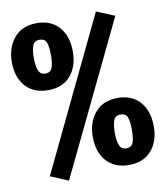

<svg xmlns="http://www.w3.org/2000/svg" viewBox="-85 -805 785 906"><g transform="rotate(-10 307.5 -352.0)"><path d="M435.9 -734.4 522.6 -698.5 172.3 29.7 86.7 -6.2ZM150.3 -728.7Q219 -728.7 257.4 -684.9Q295.9 -641 295.9 -567.7Q295.9 -494.9 257.4 -451.3Q219 -407.7 150.3 -407.7Q81 -407.7 42.3 -451.3Q3.6 -494.9 3.6 -567.7Q3.6 -637.9 42.3 -683.3Q81 -728.7 150.3 -728.7ZM150.3 -649.2Q125.1 -649.2 117.2 -627.4Q109.2 -605.6 109.2 -567.7Q109.2 -531.3 117.9 -509.2Q126.7 -487.2 150.3 -487.2Q175.9 -487.2 183.6 -508.5Q191.3 -529.7 191.3 -567.7Q191.3 -608.7 183.6 -629Q175.9 -649.2 150.3 -649.2ZM465.1 -314.9Q533.8 -314.9 572.3 -271Q610.8 -227.2 610.8 -153.8Q610.8 -81 572.3 -37.4Q533.8 6.2 465.1 6.2Q395.9 6.2 357.2 -37.4Q318.5 -81 318.5 -153.8Q318.5 -224.1 357.2 -269.5Q395.9 -314.9 465.1 -314.9ZM465.1 -235.4Q440 -235.4 432.1 -213.6Q424.1 -191.8 424.1 -153.8Q424.1 -117.4 432.8 -95.4Q441.5 -73.3 465.1 -73.3Q490.8 -73.3 498.5 -94.6Q506.2 -115.9 506.2 -153.8Q506.2 -194.9 498.5 -215.1Q490.8 -235.4 465.1 -235.4Z"/></g></svg>

Font: Fira Code
Style: Bold
Weight: 700
Monospace: yes
Designer: Carrois Corporate, Edenspiekermann AG, Nikita Prokopov
Foundry: Carrois Corporate, Edenspiekermann AG, Nikita Prokopov
Version: Version 6.000; ttfautohint (v1.8.2) -l 8 -r 50 -G 200 -x 14 